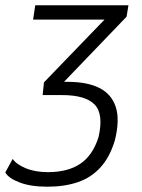

<svg xmlns="http://www.w3.org/2000/svg" viewBox="-39 -514 537 725"><path d="M140 191Q77 191 35 175Q-7 159 -19 137L9 86Q22 106 57.5 121Q93 136 142 136Q217 136 264 104.5Q311 73 333 4Q353 -83 318.5 -119Q284 -155 195 -155H122L127 -203L376 -461L375 -440H86L94 -494H446L439 -451L195 -197L189 -205H216Q290 -205 336 -182Q382 -159 398 -110.5Q414 -62 395 15Q376 79 340.5 118Q305 157 254.5 174Q204 191 140 191Z"/></svg>

Font: Nunito Sans 7pt Condensed Light
Style: Italic
Weight: 300
Width: 3
Italic angle: -9°
Designer: Vernon Adams
Foundry: Vernon Adams
Version: Version 3.101;gftools[0.9.27]